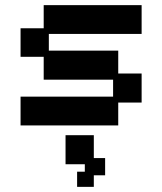

<svg xmlns="http://www.w3.org/2000/svg" viewBox="-20 -476 632 747"><path d="M60 12V-100H420V-166H150V-255H60V-366H150V-456H531V-344H170V-279H440V-190H531V-77H440V12ZM280 251V192H310V163H235V50H345V139H389V206H345V251Z"/></svg>

Font: Pixelify Sans Medium
Style: Regular
Weight: 500
Designer: Stefie Justprince
Foundry: Typecalism Foundryline
Version: Version 1.000;February 13, 2025;FontCreator 15.0.0.3015 64-b